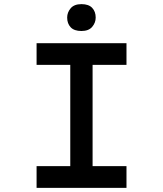

<svg xmlns="http://www.w3.org/2000/svg" viewBox="-20 -909 789 929"><path d="M157 0V-105H320V-595H157V-700H592V-595H428V-105H592V0ZM374 -759Q339 -759 322 -777Q305 -795 305 -824Q305 -849 322 -869Q339 -889 374 -889Q409 -889 426 -871Q443 -853 443 -824Q443 -799 426 -779Q409 -759 374 -759Z"/></svg>

Font: Lexend Peta
Style: Regular
Weight: 400
Designer: Bonnie Shaver-Troup, Thomas Jockin
Foundry: Lexend
Version: Version 1.007